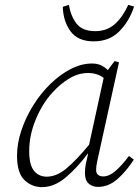

<svg xmlns="http://www.w3.org/2000/svg" viewBox="-20 -756 575 789"><path d="M100 -135Q100 -79 119.5 -54.5Q139 -30 172 -30Q212 -30 252 -63Q292 -96 346 -161L406 -436Q379 -456 342 -456Q301 -456 263 -432.5Q225 -409 195 -375Q155 -332 127.5 -266.5Q100 -201 100 -135ZM383 12Q359 12 344 -2Q329 -16 329 -44Q329 -64 332.5 -81.5Q336 -99 342 -124L341 -125Q295 -64 248.5 -25.5Q202 13 152 13Q111 13 80.5 -16Q50 -45 50 -116Q50 -167 68 -220.5Q86 -274 116.5 -323Q147 -372 187 -411Q227 -450 271 -472.5Q315 -495 358 -495Q379 -495 394.5 -488Q410 -481 423 -468L451 -505L469 -500L386 -123Q382 -105 378.5 -88Q375 -71 375 -57Q375 -44 383 -37.5Q391 -31 404 -31Q428 -31 453.5 -52.5Q479 -74 510 -115L530 -100Q499 -52 462.5 -20Q426 12 383 12ZM365 -586Q301 -586 270.5 -626.5Q240 -667 238 -728L263 -736Q271 -689 295 -658.5Q319 -628 371 -628Q420 -628 452.5 -657.5Q485 -687 507 -736L531 -729Q511 -668 470 -627Q429 -586 365 -586Z"/></svg>

Font: Source Serif 4 SmText Light
Style: Italic
Weight: 300
Italic angle: -12°
Designer: Frank Grießhammer
Foundry: Adobe
Version: Version 4.005;hotconv 1.1.0;makeotfexe 2.6.0